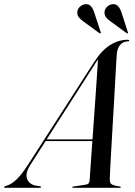

<svg xmlns="http://www.w3.org/2000/svg" viewBox="-74 -900 646 920"><path d="M70.5 -108.5Q45.5 -68.5 56.2 -42Q67 -15.5 100 -10L117 -7.5Q120 -7.5 121.2 -6.5Q122.5 -5.5 122.5 -3.5Q122.5 -2 121 -1Q119.5 0 116.5 0H-48Q-51.5 0 -52.8 -0.8Q-54 -1.5 -54 -3Q-54 -5.5 -51.8 -6.8Q-49.5 -8 -45 -9.5Q-21.5 -15 4.5 -39.5Q30.5 -64 60.5 -111L377.5 -603.5Q414.5 -660.5 455 -685Q495.5 -709.5 538 -709.5Q542 -709.5 543.8 -708.5Q545.5 -707.5 545.5 -705.5Q545.5 -704 544.2 -703Q543 -702 539.5 -702Q517 -701.5 502.5 -685.8Q488 -670 485.5 -639.5Q485 -633 483 -599.8Q481 -566.5 478.2 -515.5Q475.5 -464.5 472 -404.8Q468.5 -345 465 -284.8Q461.5 -224.5 458.5 -172.2Q455.5 -120 453.8 -84.5Q452 -49 452 -39.5Q452 -30 454.8 -23.8Q457.5 -17.5 468 -13.5Q478.5 -9.5 499.5 -6.5Q505 -6 505 -3Q505 -2 503.8 -1Q502.5 0 500 0H276.5Q275 0 273.5 -1Q272 -2 272 -3Q272 -4.5 273 -5.2Q274 -6 276 -6L336 -15Q347 -16.5 350.8 -21.8Q354.5 -27 355.5 -36Q356 -46 358.5 -80.8Q361 -115.5 364.5 -166Q368 -216.5 372.2 -274.8Q376.5 -333 380.5 -391Q384.5 -449 388 -498.8Q391.5 -548.5 393.5 -582.5Q395.5 -616.5 396 -626H402.5Q402 -625 400.2 -622.8Q398.5 -620.5 394.8 -614.8Q391 -609 383 -596.5ZM137 -224 141 -232H400L400.5 -224ZM378.5 -837.5 408.5 -746Q409 -744.5 409 -743Q409 -741.5 408 -740.5Q407 -739.5 405.8 -739.8Q404.5 -740 402.5 -741L326.5 -796.5Q312.5 -806 303.2 -818Q294 -830 297 -847.5Q300 -860.5 311.2 -869.8Q322.5 -879 336.5 -880Q352 -881 362 -869.8Q372 -858.5 378.5 -837.5ZM509 -837.5 538.5 -746Q539.5 -744 539.5 -742.8Q539.5 -741.5 538.5 -740.5Q537.5 -739.5 536 -739.8Q534.5 -740 533 -741L457 -796.5Q442.5 -806 433.5 -818Q424.5 -830 427.5 -847.5Q430.5 -860.5 441.5 -869.8Q452.5 -879 466.5 -880Q482 -881 492.2 -869.8Q502.5 -858.5 509 -837.5Z"/></svg>

Font: Fraunces 120pt
Style: Italic
Weight: 400
Italic angle: -16°
Version: Version 1.000;[b76b70a41]